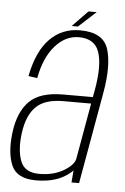

<svg xmlns="http://www.w3.org/2000/svg" viewBox="-51 -715 494 757"><g transform="rotate(5 196.5 -337.0)"><path d="M260.5 0 264.5 -48Q252.5 -35 232.5 -23Q188.5 4 119.5 4Q44.5 4 23 -45.5Q1.5 -95 11.5 -176.5Q22 -258 64 -300.2Q106 -342.5 198 -342.5H315L320.5 -372Q338 -470.5 320.2 -521.8Q302.5 -573 240 -573Q187 -573 146.2 -526.8Q105.5 -480.5 90 -398L55 -403Q74.5 -502.5 122.8 -551.5Q171 -600.5 242 -600.5Q333.5 -600.5 354 -537.5Q374.5 -474.5 355 -364L290.5 0ZM271.5 -96 310.5 -316.5H200.5Q128 -316.5 93 -282.2Q58 -248 48.5 -178Q39.5 -111.5 55.8 -67Q72 -22.5 131 -22.5Q186.5 -22.5 227 -46.5Q267.5 -70.5 271.5 -96ZM207.5 -614.5 268.5 -677.5H301L232 -614.5Z"/></g></svg>

Font: Anybody ExtraLight
Style: Italic
Weight: 200
Italic angle: -10°
Designer: Tyler Finck
Foundry: Etcetera Type Company
Version: Version 1.010; ttfautohint (v1.8.3) -l 8 -r 50 -G 200 -x 14 